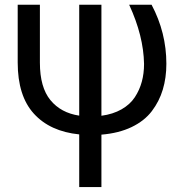

<svg xmlns="http://www.w3.org/2000/svg" viewBox="-20 -548 757 794"><path d="M307.6 225.6V7.8Q187 -4.4 120.1 -77.9Q53.2 -151.4 53.2 -289.6V-528.3H145V-288.6Q145 -187 188.5 -134Q231.9 -81.1 307.6 -69.8V-528.3H399.4V-69.3Q447.3 -75.7 482.7 -95.9Q518.1 -116.2 537.6 -146Q557.1 -175.8 566.4 -210Q575.7 -244.1 575.7 -283.7Q573.7 -399.4 514.2 -528.3H606.9Q668 -413.1 668 -284.2Q668 -226.6 653.3 -177.7Q638.7 -128.9 607.9 -88.4Q577.1 -47.9 524.2 -22.5Q471.2 2.9 399.4 8.8V225.6Z"/></svg>

Font: Bert Sans Medium
Style: Regular
Weight: 500
Designer: Christian Robertson, Adam Twardoch, & Cristiano Sobral
Foundry: Google
Version: Version 12.135;January 10, 2020;FontCreator 12.0.0.2547 64-b